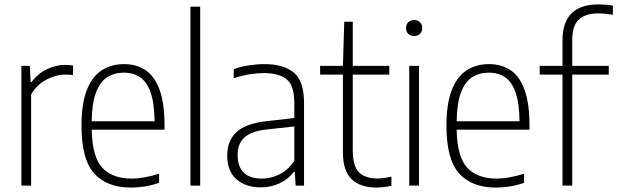

<svg xmlns="http://www.w3.org/2000/svg" viewBox="-20 -838 2788 867"><path d="M76.5 0V-540.5H114.5L118.5 -467.5H122.5Q150.5 -505.5 191.2 -525.2Q232 -545 275 -545Q294.5 -545 310 -542V-499Q301 -500 292.8 -500.5Q284.5 -501 273.5 -501Q232.5 -501 189.5 -478.5Q146.5 -456 120.5 -411.5V0Z M571.5 9Q463 9 405.5 -54.5Q348 -118 348 -270.5Q348 -370.5 372.2 -431.8Q396.5 -493 439.8 -520.8Q483 -548.5 539.5 -548.5Q596.5 -548.5 637.5 -521Q678.5 -493.5 700.8 -432.2Q723 -371 723 -270V-252.5H394Q396.5 -129 442.2 -80.2Q488 -31.5 575 -31.5Q627 -31.5 698.5 -53.5V-12.5Q663.5 -0.5 632.5 4.2Q601.5 9 571.5 9ZM539.5 -510Q497.5 -510 465.2 -490Q433 -470 414.2 -422.2Q395.5 -374.5 394 -290.5H678Q677 -374 659.5 -422Q642 -470 611.5 -490Q581 -510 539.5 -510Z M840 0V-808H884V0Z M1157 8Q1088.5 8 1047.2 -29Q1006 -66 1006 -134.5Q1006 -203.5 1048.5 -242Q1091 -280.5 1181.5 -290.5L1309 -305V-372.5Q1309 -453 1273.5 -480.5Q1238 -508 1171.5 -508Q1142.5 -508 1107 -502.5Q1071.5 -497 1035.5 -484.5V-525.5Q1065 -537 1103 -542.8Q1141 -548.5 1174 -548.5Q1260.5 -548.5 1306.8 -510.2Q1353 -472 1353 -371.5V0H1315L1311 -62H1307Q1281 -28 1242 -10Q1203 8 1157 8ZM1053 -139Q1053 -31.5 1163.5 -31.5Q1201 -31.5 1239.8 -49.5Q1278.5 -67.5 1309 -112.5V-267L1182 -253Q1114.5 -245.5 1083.8 -217.2Q1053 -189 1053 -139Z M1678.5 9Q1608.5 9 1568.5 -28.2Q1528.5 -65.5 1528.5 -151V-501H1425.5V-540.5H1528.5L1534.5 -740H1573V-540.5H1738V-501H1573V-158.5Q1573 -88 1601 -60Q1629 -32 1684 -32Q1712 -32 1747.5 -40.5V1Q1712.5 9 1678.5 9Z M1828 0V-540.5H1872V0ZM1850 -675.5Q1833.5 -675.5 1823.5 -685Q1813.5 -694.5 1813.5 -711Q1813.5 -727.5 1823.5 -737.5Q1833.5 -747.5 1850 -747.5Q1866.5 -747.5 1876.5 -737.5Q1886.5 -727.5 1886.5 -711Q1886.5 -694.5 1876.5 -685Q1866.5 -675.5 1850 -675.5Z M2219.5 9Q2111 9 2053.5 -54.5Q1996 -118 1996 -270.5Q1996 -370.5 2020.2 -431.8Q2044.5 -493 2087.8 -520.8Q2131 -548.5 2187.5 -548.5Q2244.5 -548.5 2285.5 -521Q2326.5 -493.5 2348.8 -432.2Q2371 -371 2371 -270V-252.5H2042Q2044.5 -129 2090.2 -80.2Q2136 -31.5 2223 -31.5Q2275 -31.5 2346.5 -53.5V-12.5Q2311.5 -0.5 2280.5 4.2Q2249.5 9 2219.5 9ZM2187.5 -510Q2145.5 -510 2113.2 -490Q2081 -470 2062.2 -422.2Q2043.5 -374.5 2042 -290.5H2326Q2325 -374 2307.5 -422Q2290 -470 2259.5 -490Q2229 -510 2187.5 -510Z M2520 0V-501H2417V-540.5H2520V-655.5Q2520 -818 2682 -818Q2696.5 -818 2714 -816.8Q2731.5 -815.5 2747.5 -812.5V-771Q2731 -774 2715.2 -775.8Q2699.5 -777.5 2682 -777.5Q2623.5 -777.5 2593.8 -749.8Q2564 -722 2564 -656.5V-540.5H2729V-501H2564V0Z"/></svg>

Font: Encode Sans SemiCondensed SemiCondensed ExtraLight
Style: Regular
Weight: 200
Width: 4
Designer: Multiple Designers
Foundry: Impallari Type
Version: Version 3.000; ttfautohint (v1.8.3) -l 8 -r 50 -G 200 -x 14 